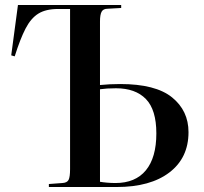

<svg xmlns="http://www.w3.org/2000/svg" viewBox="-20 -750 818 770"><path d="M176 0V-12L230 -16Q249 -17 255 -28.5Q261 -40 261 -72V-714H213Q164 -714 134 -695.5Q104 -677 82.5 -635.5Q61 -594 39 -524L25 -528L52 -730H466V-718L412 -715Q394 -715 387.5 -703Q381 -691 381 -664V-409Q402 -411 420.5 -412Q439 -413 462 -413Q604 -413 670 -359.5Q736 -306 736 -220Q736 -117 659.5 -58.5Q583 0 448 0ZM381 -21Q392 -19 409 -17.5Q426 -16 443 -16Q523 -16 565 -67Q607 -118 607 -215Q607 -310 565 -353Q523 -396 445 -396Q425 -396 410 -395Q395 -394 381 -392Z"/></svg>

Font: Literata 72pt Medium
Style: Regular
Weight: 500
Designer: Latin by Veronika Burian and Jose Scaglione. Greek by Irene Vlachou. Cyrillic by Vera Evstafieva.
Foundry: TypeTogether
Version: Version 3.002